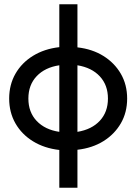

<svg xmlns="http://www.w3.org/2000/svg" viewBox="-20 -730 640 900"><path d="M258 150V-27Q188 -35 135 -67.5Q82 -100 52.5 -151.5Q23 -203 23 -268Q23 -333 52.5 -384.5Q82 -436 135 -468.5Q188 -501 258 -509V-710H343V-508Q413 -500 465 -467.5Q517 -435 546.5 -384Q576 -333 576 -268Q576 -203 546.5 -152Q517 -101 465 -68.5Q413 -36 343 -28V150ZM113 -268Q113 -204 152 -163Q191 -122 258 -112V-424Q191 -414 152 -373Q113 -332 113 -268ZM486 -268Q486 -331 448 -372Q410 -413 343 -424V-112Q410 -123 448 -164Q486 -205 486 -268Z"/></svg>

Font: Geist Mono
Style: Regular
Weight: 400
Monospace: yes
Designer: Basement.studio, Andrés Briganti, Mateo Zaragoza
Foundry: Basement.studio, Vercel, Andrés Briganti, Guido Ferreyra, Mateo Zaragoza
Version: Version 1.500; ttfautohint (v1.8.4.7-5d5b)